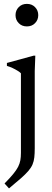

<svg xmlns="http://www.w3.org/2000/svg" viewBox="-20 -730 274 1014"><path d="M122 -590.5Q95.5 -590.5 78.8 -607.8Q62 -625 62 -650Q62 -675 78.8 -692.2Q95.5 -709.5 122 -709.5Q148.5 -709.5 165.2 -692.2Q182 -675 182 -650Q182 -625 165.2 -607.8Q148.5 -590.5 122 -590.5ZM90.5 -343Q85 -349 73.2 -356.2Q61.5 -363.5 46.8 -370.5Q32 -377.5 16.5 -382V-397.5L157.5 -436H166.5L163.5 -355V53Q163.5 81 161.2 101.2Q159 121.5 151.8 138.5Q144.5 155.5 129.8 172.8Q115 190 90 212Q65 234 27.5 265L4 239Q32.5 210 49.8 189Q67 168 75.8 150.8Q84.5 133.5 87.5 116.2Q90.5 99 90.5 77Z"/></svg>

Font: Newsreader 16pt
Style: Regular
Weight: 400
Designer: Hugues Gentile
Foundry: Production Type
Version: Version 1.003